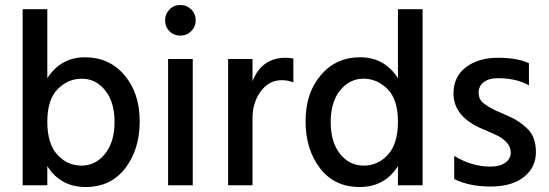

<svg xmlns="http://www.w3.org/2000/svg" viewBox="-20 -744 2205 771"><path d="M308.5 -428Q253 -428 211.5 -386Q170 -344 170 -255.5Q170 -167 210 -123Q250 -79 307 -79Q364 -79 402 -126.5Q440 -174 440 -254.5Q440 -335 402 -381.5Q364 -428 308.5 -428ZM170 0H71V-707H170V-430Q224 -514 321.5 -514Q419 -514 480 -442Q541 -370 541 -257Q541 -144 483 -68.5Q425 7 324 7Q223 7 170 -77Z M704 -724Q730 -724 748 -706Q766 -688 766 -662.5Q766 -637 748 -619Q730 -601 704 -601Q678 -601 660.5 -618.5Q643 -636 643 -662Q643 -688 660.5 -706Q678 -724 704 -724ZM754 0H655V-507H754Z M994 0H896V-507H994V-418Q1031 -512 1127 -512Q1141 -512 1158 -509V-413Q1137 -422 1111 -422Q1060 -422 1027 -377Q994 -332 994 -270Z M1677 0H1578V-77Q1525 7 1424 7Q1323 7 1265 -68.5Q1207 -144 1207 -257Q1207 -370 1268 -442Q1329 -514 1426.5 -514Q1524 -514 1578 -430V-707H1677ZM1439.5 -428Q1384 -428 1346 -381.5Q1308 -335 1308 -254Q1308 -173 1345.5 -126Q1383 -79 1440.5 -79Q1498 -79 1538 -123Q1578 -167 1578 -255.5Q1578 -344 1536.5 -386Q1495 -428 1439.5 -428Z M1804 -25V-118Q1874 -75 1949 -75Q1988 -75 2009.5 -91Q2031 -107 2031 -131Q2031 -155 2014 -172.5Q1997 -190 1979.5 -198.5Q1962 -207 1920 -225Q1801 -274 1801 -369Q1801 -436 1851 -474Q1901 -512 1979.5 -512Q2058 -512 2104 -490V-401Q2055 -430 1978 -430Q1943 -430 1922.5 -414Q1902 -398 1902 -372Q1902 -341 1928 -325Q1936 -320 1940.5 -316.5Q1945 -313 1955.5 -308Q1966 -303 1971 -300Q1986 -293 2025.5 -276Q2065 -259 2098.5 -226.5Q2132 -194 2132 -133Q2132 -72 2084 -33.5Q2036 5 1950 5Q1864 5 1804 -25Z"/></svg>

Font: Hind Guntur Medium
Style: Regular
Weight: 500
Designer: Manushi Parikh, Hitesh Malaviya
Foundry: Indian Type Foundry
Version: Version 1.000;PS 1.0;hotconv 1.0.86;makeotf.lib2.5.63406; tt